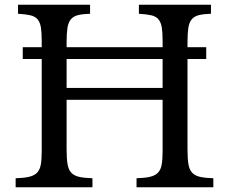

<svg xmlns="http://www.w3.org/2000/svg" viewBox="-20 -790 967 810"><path d="M771 -591H850V-541H771V-159Q771 -121 775 -97.5Q779 -74 790.5 -61.5Q802 -49 823.5 -44Q845 -39 880 -38V0H556V-38Q591 -39 612.5 -44Q634 -49 646 -61Q658 -73 662 -95Q666 -117 666 -152V-369H261V-159Q261 -121 265 -97.5Q269 -74 280.5 -61.5Q292 -49 313.5 -44Q335 -39 370 -38V0H46V-38Q81 -39 102.5 -44Q124 -49 136 -61Q148 -73 152 -95Q156 -117 156 -152V-541H76V-591H156V-618Q156 -653 152.5 -674.5Q149 -696 138.5 -708.5Q128 -721 108 -725.5Q88 -730 56 -732V-770H360V-732Q328 -731 308.5 -726Q289 -721 278.5 -708Q268 -695 264.5 -672Q261 -649 261 -611V-591H666V-618Q666 -653 662.5 -674.5Q659 -696 648.5 -708.5Q638 -721 618 -725.5Q598 -730 566 -732V-770H870V-732Q838 -731 818.5 -726Q799 -721 788.5 -708Q778 -695 774.5 -672Q771 -649 771 -611ZM666 -419V-541H261V-419Z"/></svg>

Font: Libre Baskerville
Style: Regular
Weight: 400
Designer: Pablo Impallari, Rodrigo Fuenzalida
Foundry: Pablo Impallari, Rodrigo Fuenzalida
Version: Version 1.000; ttfautohint (v0.93) -l 8 -r 50 -G 200 -x 14 -